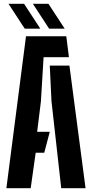

<svg xmlns="http://www.w3.org/2000/svg" viewBox="-20 -991 484 1011"><path d="M13.6 0 116.9 -800H329.1L343 -689.7H209.5L195.4 -456.8L175.6 -296.9H242.1L213 -186.6H167.9L141.6 0ZM302.4 0 251.1 -457.8 242.1 -645.5H345.6L430.5 0ZM110.3 -840 24.6 -971.1H106.7L192.3 -840ZM238.6 -840 153 -971.1H235L320.7 -840Z"/></svg>

Font: Big Shoulders Stencil Display SC Thin
Style: Regular
Weight: 100
Designer: Patric King
Foundry: XO Type Co
Version: Version 2.001